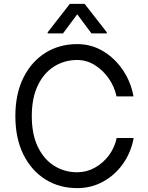

<svg xmlns="http://www.w3.org/2000/svg" viewBox="-20 -966 767 996"><path d="M672.6 -465.9H584.5Q573.9 -516.3 543.9 -559.3Q513.8 -602.3 471.4 -628.6Q429 -654.8 380.7 -654.8Q314.6 -654.8 261.2 -621.4Q207.7 -588.1 176.3 -523.1Q144.9 -458.1 144.9 -363.6Q144.9 -269.2 176.3 -204.2Q207.7 -139.2 261.2 -105.8Q314.6 -72.4 380.7 -72.4Q429 -72.4 471.6 -95.9Q514.2 -119.3 544.4 -159.4Q574.6 -199.6 585.2 -250H673.3Q659.8 -175.4 618.3 -116.7Q576.7 -57.9 515.3 -24Q453.8 9.9 380.7 9.9Q287.6 9.9 215.2 -35.5Q142.8 -81 101.2 -164.8Q59.7 -248.6 59.7 -363.6Q59.7 -478.7 101.2 -562.5Q142.8 -646.3 215.2 -691.8Q287.6 -737.2 380.7 -737.2Q453.8 -737.2 515.1 -700.5Q576.3 -663.7 617.7 -602.1Q659.1 -540.5 672.6 -465.9ZM306.8 -792.6H227.3V-798.3L342.3 -946H419L534.1 -798.3V-792.6H454.5L380.7 -892Z"/></svg>

Font: Inter Zeller
Style: Regular
Weight: 400
Designer: Rasmus Andersson; Joe Bland
Foundry: zeller
Version: Version 3.015;git-dec3a8cb1